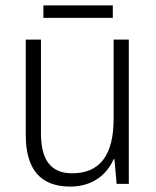

<svg xmlns="http://www.w3.org/2000/svg" viewBox="-20 -771 576 708"><path d="M396 -751H140V-705H396ZM455 -625H399V-334C399 -198 348 -132 246 -132C170 -132 131 -178 131 -280V-625H75V-273C75 -147 129 -83 239 -83C321 -83 374 -127 399 -184H402L410 -93H455Z"/></svg>

Font: Noto Sans Kannada UI SemiCondensed Light
Style: Regular
Weight: 300
Width: 4
Designer: Jelle Bosma - Monotype Design Team
Foundry: Monotype Imaging Inc.
Version: Version 2.005